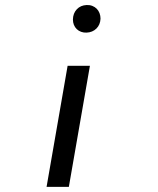

<svg xmlns="http://www.w3.org/2000/svg" viewBox="-20 -559 627 761"><path d="M248 -298.3H336.4L252.9 181.6H164.6ZM378.4 -484.9Q377.4 -460.9 362.1 -445.8Q346.7 -430.7 323.2 -429.7Q311.5 -429.2 301.5 -432.9Q291.5 -436.5 284.2 -443.6Q276.9 -450.7 272.9 -460.4Q269 -470.2 269 -481.9Q269.5 -506.3 284.4 -522.2Q299.3 -538.1 323.7 -539.1Q335.9 -539.6 345.9 -535.6Q356 -531.7 363.3 -524.4Q370.6 -517.1 374.5 -506.8Q378.4 -496.6 378.4 -484.9Z"/></svg>

Font: Roboto Mono
Style: Italic
Weight: 400
Designer: Google
Version: Version 2.000985; 2015; ttfautohint (v1.3)